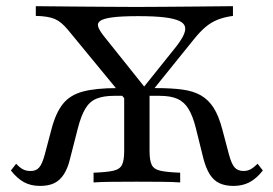

<svg xmlns="http://www.w3.org/2000/svg" viewBox="-20 -591 886 622"><path d="M410.5 -238.7 200.8 -493.5Q179 -520.2 157.7 -529.4Q136.3 -538.7 96 -539.5V-571Q162.1 -570.2 219.4 -569.8Q276.6 -569.4 327 -569Q377.4 -568.5 422.6 -568.5Q467.7 -568.5 513.3 -569Q558.9 -569.4 612.5 -569.8Q666.1 -570.2 734.7 -571V-539.5Q705.6 -535.5 684.7 -527Q663.7 -518.5 646 -503.6Q628.2 -488.7 608.1 -463.7L426.6 -238.7ZM109.7 11.3Q79.8 11.3 57.7 -0.8Q35.5 -12.9 15.3 -38.7L32.3 -60.5Q43.5 -48.4 54 -42.7Q64.5 -37.1 77.4 -37.1Q96 -36.3 106.5 -48Q116.9 -59.7 125 -90.3L146.8 -172.6Q160.5 -225 183.5 -254Q206.5 -283.1 248.4 -294.4Q290.3 -305.6 359.7 -305.6H389.5L404.8 -280.6H350Q315.3 -280.6 292.7 -271.4Q270.2 -262.1 256.5 -239.1Q242.7 -216.1 232.3 -175.8L207.3 -78.2Q200 -46.8 187.1 -26.6Q174.2 -6.5 155.6 2.4Q137.1 11.3 109.7 11.3ZM283.1 0V-31.5Q325.8 -33.1 347.2 -37.9Q368.5 -42.7 375.4 -57.3Q382.3 -71.8 382.3 -100.8V-302.4L440.3 -266.1L464.5 -300.8V-100.8Q464.5 -71.8 471.4 -57.3Q478.2 -42.7 499.6 -37.9Q521 -33.1 563.7 -31.5V0Q541.9 -1.6 505.2 -2Q468.5 -2.4 423.4 -2.4Q379 -2.4 341.9 -2Q304.8 -1.6 283.1 0ZM736.3 11.3Q709.7 11.3 690.7 2.4Q671.8 -6.5 659.3 -26.6Q646.8 -46.8 638.7 -78.2L614.5 -175.8Q604.8 -214.5 591.1 -237.5Q577.4 -260.5 555.2 -270.6Q533.1 -280.6 496.8 -280.6H444.4L466.1 -305.6H486.3Q535.5 -305.6 571 -300.8Q606.5 -296 631 -281.9Q655.6 -267.7 672.2 -241.5Q688.7 -215.3 700 -172.6L721.8 -90.3Q729.8 -60.5 739.9 -48.8Q750 -37.1 769.4 -37.1Q781.5 -37.1 791.9 -42.7Q802.4 -48.4 814.5 -60.5L831.5 -38.7Q811.3 -12.9 788.7 -0.8Q766.1 11.3 736.3 11.3ZM425 -283.1 545.2 -433.1Q562.9 -454.8 572.2 -472.2Q581.5 -489.5 579.8 -502Q578.2 -514.5 562.1 -522.6Q546 -530.6 513.3 -534.7Q480.6 -538.7 428.2 -538.7Q373.4 -538.7 343.5 -534.7Q313.7 -530.6 303.6 -522.6Q293.5 -514.5 299.2 -501.2Q304.8 -487.9 320.2 -469.4L458.1 -296.8Z"/></svg>

Font: Playfair 12pt
Style: Regular
Weight: 400
Designer: Claus Eggers Sørensen
Foundry: Claus Eggers Sørensen
Version: Version 2.000;gftools[0.9.28]